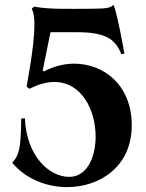

<svg xmlns="http://www.w3.org/2000/svg" viewBox="-20 -758 599 787"><path d="M30 -91C85 -25 170 9 255 9C388 9 519 -74 520 -242C521 -410 405 -497 284 -497C242 -497 199 -486 160 -465L155 -469L187 -626H294C407 -626 453 -601 477 -536L490 -538C482 -583 462 -693 446 -738C428 -723 413 -723 344 -722C264 -722 179 -719 120 -731L110 -722C130 -686 123 -589 89 -403L100 -394C135 -411 169 -422 202 -422C317 -422 372 -304 372 -198C372 -111 335 -33 264 -33C182 -33 89 -117 82 -273L67 -272C65 -160 62 -125 30 -91Z"/></svg>

Font: Sinistre
Style: Bold
Weight: 700
Designer: Jules Durand
Foundry: Collletttivo
Version: Version 69.420;Glyphs 3.2 (3217)